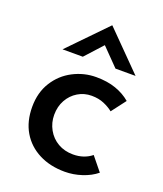

<svg xmlns="http://www.w3.org/2000/svg" viewBox="-128 -751 716 845"><g transform="rotate(20 230.5 -328.5)"><path d="M422 -39Q394 -16 354.5 -3Q315 10 275 10Q206 10 153.5 -17Q101 -44 72 -93Q43 -142 43 -210Q43 -277 74 -326.5Q105 -376 156 -402.5Q207 -429 264 -429Q316 -429 356 -415Q396 -401 425 -376L374 -309Q357 -323 331.5 -334Q306 -345 273 -345Q238 -345 209 -327.5Q180 -310 163 -279.5Q146 -249 146 -210Q146 -173 163.5 -141.5Q181 -110 212 -92Q243 -74 283 -74Q309 -74 331 -81.5Q353 -89 370 -103ZM330 -493 239 -586 268 -593 177 -493H82L251 -667H252L424 -493Z"/></g></svg>

Font: Josefin Sans Thin Medium
Style: Regular
Weight: 500
Version: Version 2.000